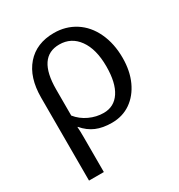

<svg xmlns="http://www.w3.org/2000/svg" viewBox="-176 -659 920 985"><g transform="rotate(-30 284.5 -166.0)"><path d="M528.8 -252Q528.8 -174.8 501.7 -115.7Q474.6 -56.6 426.8 -23.4Q378.9 9.8 315.4 9.8Q261.7 9.8 222.7 -6.8Q183.6 -23.4 152.3 -60.1H150.4Q151.4 -45.4 151.9 -30.5Q152.3 -15.6 152.3 0V207.5H64.5V-283.7Q64.5 -403.3 123.5 -470.9Q182.6 -538.6 286.6 -538.6Q356 -538.6 411.6 -503.4Q467.3 -467.8 498 -402.1Q528.8 -336.4 528.8 -252ZM434.6 -255.9Q434.6 -357.9 392.8 -415.8Q351.1 -473.6 280.8 -473.6Q152.3 -473.6 152.3 -281.7V-127Q179.2 -93.3 220.2 -74.2Q261.2 -55.2 304.2 -55.2Q366.2 -55.2 400.4 -106.9Q434.6 -158.7 434.6 -255.9Z"/></g></svg>

Font: Arimo Nerd Font
Style: Regular
Weight: 400
Designer: Steve Matteson
Foundry: Monotype Imaging Inc.
Version: Version 1.33;Nerd Fonts 3.2.1